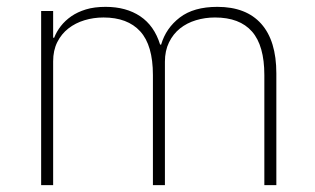

<svg xmlns="http://www.w3.org/2000/svg" viewBox="-20 -540 918 560"><path d="M100 0V-508H135V-430H138Q145 -448 157.5 -464Q170 -480 188 -492.5Q206 -505 230.5 -512.5Q255 -520 288 -520Q348 -520 389 -492.5Q430 -465 447 -410H450Q464 -458 504.5 -489Q545 -520 614 -520Q698 -520 742 -470.5Q786 -421 786 -326V0H751V-321Q751 -407 715 -448Q679 -489 607 -489Q578 -489 551.5 -481Q525 -473 505 -457Q485 -441 473 -416.5Q461 -392 461 -360V0H426V-321Q426 -408 389 -448.5Q352 -489 282 -489Q253 -489 226.5 -481Q200 -473 179.5 -457Q159 -441 147 -417Q135 -393 135 -361V0Z"/></svg>

Font: IBM Plex Sans KR ExtraLight
Style: Regular
Weight: 200
Designer: Mike Abbink; Paul van der Laan; Pieter van Rosmalen; Wujin Sim; Chorong Kim; Dohee Lee;
Foundry: Sandoll Inc.
Version: Version 1.001